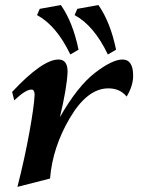

<svg xmlns="http://www.w3.org/2000/svg" viewBox="-20 -729 585 764"><path d="M49.3 14.6Q78.6 -100.1 97.4 -204.8Q116.2 -309.6 117.7 -352.1Q117.7 -372.6 105 -372.6Q82 -372.6 36.6 -329.6L28.3 -363.3Q148.9 -492.2 212.9 -492.2Q249 -492.2 249 -443.4Q246.1 -377.9 218.3 -262.7Q288.6 -385.7 357.7 -439Q426.8 -492.2 467.3 -492.2Q509.8 -492.2 509.8 -427.7Q509.8 -387.7 483.9 -344.7Q457.5 -377.4 411.1 -377.4Q327.6 -377.4 258.3 -260Q189 -142.6 179.2 -18.6ZM259.8 -512.2Q204.6 -627.4 127.4 -668.9L138.2 -693.8L222.2 -709Q270 -640.6 292.5 -531.2ZM409.2 -512.2Q354 -627.4 276.9 -668.9L287.6 -693.8L371.6 -709Q419.4 -640.6 441.9 -531.2Z"/></svg>

Font: Kelvinch
Style: Bold Italic
Weight: 700
Italic angle: -10°
Designer: Paul James Miller
Foundry: High-Logic / Made with FontCreator
Version: Version 3.30 September 23, 2016